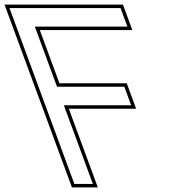

<svg xmlns="http://www.w3.org/2000/svg" viewBox="-234 -775 849 830"><path d="M247.1 -740H287.1L316.6 -660H276.6H-83.4L12.5 -400H263.5H303.5L333 -320H293H42L152.6 -20L167.4 20H87.4L72.6 -20L-38 -320L-67.5 -400L-178.1 -700L-192.9 -740H-152.9ZM297.6 -755H-214.4L76.9 35H188.9L63.5 -305H354.5L313.9 -415H22.9L-61.9 -645H338.1Z"/></svg>

Font: Nordica Plus
Style: NordicaClassicLightOpOblOl
Weight: 300
Version: Version 1.01